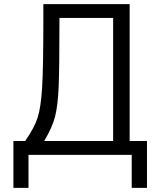

<svg xmlns="http://www.w3.org/2000/svg" viewBox="-20 -750 777 930"><path d="M194 -67H528V-663H268Q268 -416 264 -326.5Q260 -237 246.5 -184.5Q233 -132 194 -67ZM102 -67Q147 -132 162.5 -181Q178 -230 184 -325.5Q190 -421 190 -663V-730H608V-67H692V160H618V0H118V160H45V-67Z"/></svg>

Font: Mplus 1p
Style: Regular
Weight: 400
Version: Version 1.061